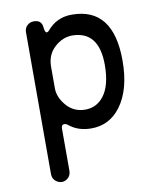

<svg xmlns="http://www.w3.org/2000/svg" viewBox="-87 -609 773 923"><g transform="rotate(-10 300.0 -148.0)"><path d="M311.5 -79Q367.5 -79 402.5 -124.5Q441 -174.5 441 -275Q441 -438.5 312.5 -441Q263.5 -441 224.5 -405Q185 -369 185 -310.5V-205Q185 -159.5 223.5 -116.5Q259 -79 311.5 -79ZM141 244Q123.5 244 109 231Q95 218.5 95 197V-494Q95 -515 108.5 -527.5Q121.5 -540 141 -540Q178.5 -540 182 -504Q184.5 -477 193 -477Q199.5 -477 204 -482.5Q251 -540 326 -540Q528.5 -540 528.5 -280.5Q528.5 -139 468.5 -58.5Q414 15 325 15Q261.5 15 218.5 -19.5Q208.5 -28 200 -28Q185 -28 185 -9V197Q185 218 171.5 231Q157.5 244 141 244Z"/></g></svg>

Font: Maple Mono SC NF
Style: Regular
Weight: 400
Designer: subframe7536
Version: Version 4.2; ttfautohint (v1.8.4.7-5d5b-dirty);Nerd Fonts 6.